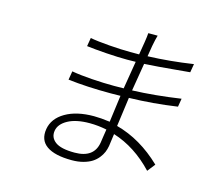

<svg xmlns="http://www.w3.org/2000/svg" viewBox="-109 -883 1174 1049"><g transform="rotate(15 478.0 -358.5)"><path d="M257.8 -438.9Q305 -430.4 373 -425.8Q441.1 -421.2 497.9 -421.2Q540.8 -421.2 552.9 -421.9L578.8 -578.8Q567.8 -578.1 529.8 -578.1Q480.5 -578.1 412.1 -582.7Q343.8 -587.4 300.1 -593L308.2 -641Q347.3 -633.5 416.5 -628.2Q485.8 -622.9 536.2 -622.9H586.3L598.4 -696Q603 -724.1 604.8 -747.9H657.7Q650.9 -725.1 643.5 -686.1L633.5 -625Q758.2 -629.3 889.6 -649.1L881.4 -600.9Q859.7 -599.1 803.8 -593.9Q747.9 -588.8 706.7 -585.4Q665.5 -582 626.1 -579.9L600.1 -422.9Q725.9 -427.2 873.2 -448.9L865.4 -402Q730.5 -382.1 593.8 -378.9Q583.8 -310.7 571.4 -214.1Q709.9 -177.2 827.8 -63.9L793.3 -19.9Q691.8 -127.5 566.8 -166.9Q558.6 -106.5 557.2 -96.9Q554 -78.5 547.1 -61.6Q540.1 -44.7 526.3 -27.3Q512.4 -9.9 493.3 2.5Q474.1 14.9 445 22.9Q415.8 30.9 380 30.9Q283.4 30.9 237.4 -1.6Q191.4 -34.1 202.1 -98Q212.4 -159.4 275.2 -196.2Q338.1 -233 436.4 -233Q474.8 -233 526.3 -225.9Q538.7 -313.9 546.5 -377.8Q534.4 -377.1 490.4 -377.1Q356.9 -377.1 249.6 -389.9ZM248.6 -100.9Q242.2 -61.8 274.3 -37.5Q306.5 -13.1 384.2 -13.1Q493.3 -13.1 508.2 -103Q509.2 -110.1 513.1 -136.5Q517 -163 519.9 -180Q470.9 -190 423.3 -190Q347.3 -190 301.1 -164.8Q255 -139.6 248.6 -100.9Z"/></g></svg>

Font: Karasuma Gothic
Style: Light Italic
Weight: 300
Italic angle: 9.39998°
Designer: Rasmus Andersson / Ryoko Nishizuka
Foundry: rsms
Version: Version 1.00